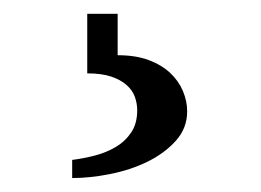

<svg xmlns="http://www.w3.org/2000/svg" viewBox="-20 -49 373 274"><path d="M147.9 -29.3V29.8Q173.3 29.8 191.9 36.6Q210.4 43.5 222.7 54.9Q234.9 66.4 241 80.8Q247.1 95.2 247.1 109.9Q247.1 133.8 231.2 151.6Q215.3 169.4 191.2 181.4Q167 193.4 137.9 199.2Q108.9 205.1 83 205.1V179.2Q99.1 177.2 115.7 172.9Q132.3 168.5 145.8 160.4Q159.2 152.3 167.5 139.6Q175.8 127 175.8 108.4Q175.8 98.6 172.4 89.1Q168.9 79.6 160.6 72.3Q152.3 64.9 138.7 60.3Q125 55.7 104.5 55.7V-29.3Z"/></svg>

Font: Federo
Style: Regular
Weight: 400
Designer: Olexa M. Volochay | Cyreal.org
Foundry: Olexa M. Volochay | Cyreal.org
Version: Version 1.000